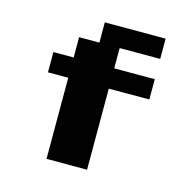

<svg xmlns="http://www.w3.org/2000/svg" viewBox="-93 -701 794 794"><g transform="rotate(15 304.0 -304.0)"><path d="M173.6 0V-347.2H86.8V-434H173.6V-520.8H260.4V-607.6H520.8V-520.8H347.2V-434H520.8V-347.2H347.2V0Z"/></g></svg>

Font: 8-bit Operator+ 8
Style: Bold
Weight: 700
Designer: GrandChaos9000
Version: Version 1.3.0 - August 1, 2014